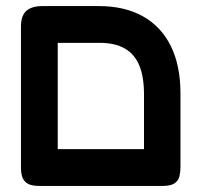

<svg xmlns="http://www.w3.org/2000/svg" viewBox="-20 -603 654 632"><path d="M110 9Q82 9 69.5 0.5Q57 -8 53 -21.5Q49 -35 49 -51V-516Q49 -551 66.5 -567Q84 -583 120 -583H305Q391 -583 451 -549Q511 -515 542.5 -451Q574 -387 574 -296V-52Q574 -36 570.5 -22Q567 -8 554.5 0.5Q542 9 515 9Q488 9 475 1.5Q462 -6 458 -18.5Q454 -31 454 -45V-293Q454 -350 438.5 -387.5Q423 -425 390.5 -443.5Q358 -462 308 -462H170V-52Q170 -35 166.5 -21.5Q163 -8 150.5 0.5Q138 9 110 9ZM105 9 106 -112H518L519 9Z"/></svg>

Font: Fredoka Medium
Style: Regular
Weight: 500
Designer: Ben Nathan
Foundry: Milena B. Brandão, Ben Nathan
Version: Version 2.001